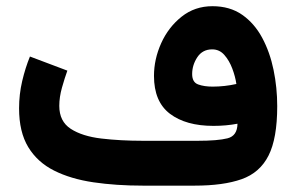

<svg xmlns="http://www.w3.org/2000/svg" viewBox="-20 -584 932 604"><path d="M727.1 -194.8Q691.4 -188 651.4 -188Q564.9 -188 514.6 -226.1Q464.4 -264.2 464.4 -345.2Q464.4 -397.9 487.1 -448.2Q509.8 -498.5 551.3 -531.5Q592.8 -564.5 648.4 -564.5Q703.1 -564.5 741.7 -537.6Q780.3 -510.7 804.7 -465.3Q829.1 -419.9 840.6 -364Q852.1 -308.1 852.1 -250Q852.1 -148.4 824.7 -94.5Q797.4 -40.5 740 -20.3Q682.6 0 592.3 0H429.7Q345.2 0 273.9 -10.5Q202.6 -21 150.1 -47.4Q97.7 -73.7 68.8 -121.3Q40 -168.9 40 -243.2Q40 -287.1 49.8 -328.9Q59.6 -370.6 74.2 -406.2L191.9 -361.8Q183.6 -338.9 175 -308.6Q166.5 -278.3 166.5 -251Q166.5 -202.1 202.6 -178.7Q238.8 -155.3 298.8 -148.2Q358.9 -141.1 429.7 -141.1H602.1Q665 -141.1 695.8 -148.9Q726.6 -156.7 727.1 -194.8ZM648.9 -311.5Q686.5 -311.5 723.6 -319.8Q720.2 -343.3 710.7 -368.4Q701.2 -393.6 685.8 -411.1Q670.4 -428.7 647.5 -428.7Q617.2 -428.7 600.8 -404.1Q584.5 -379.4 584.5 -351.1Q584.5 -325.2 603.3 -318.4Q622.1 -311.5 648.9 -311.5Z"/></svg>

Font: Vazirmatn RD UI ExtraBold
Style: Regular
Weight: 800
Designer: Saber Rastikerdar
Foundry: Saber Rastikerdar
Version: Version 33.003